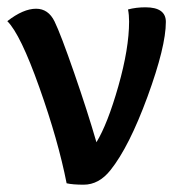

<svg xmlns="http://www.w3.org/2000/svg" viewBox="-23 -505 505 528"><path d="M377 -484.9Q433.1 -484.9 433.1 -444.8Q433.1 -377 382.6 -239Q332 -101.1 280.8 -37.1Q249 2.9 207 2.9Q176.8 2.9 160.2 -1Q137.2 -118.2 85.2 -264.6Q33.2 -411.1 -2.9 -446.8Q41 -481 76.2 -481Q109.9 -481 127 -446Q144 -411.1 180.9 -304.7Q217.8 -198.2 242.2 -113.8Q272.9 -164.1 302.5 -268.1Q332 -372.1 332 -445.8Q332 -463.9 329.1 -479Q351.1 -484.9 377 -484.9Z"/></svg>

Font: Sukar
Style: Bold
Weight: 700
Designer: Dario Muhafara - Ghiath Alsory
Foundry: Dario Muhafara - Ghiath Alsory
Version: Version 1.00 March 27, 2016, initial release